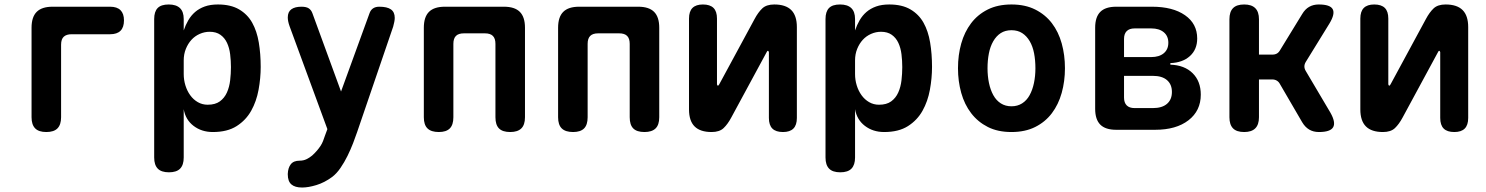

<svg xmlns="http://www.w3.org/2000/svg" viewBox="-20 -580 6640 858"><path d="M187 10Q153 10 137 -6.5Q121 -23 121 -56V-456Q121 -504 144 -527Q167 -550 215 -550H472Q503 -550 518.5 -534.5Q534 -519 534 -489Q534 -458 518.5 -442.5Q503 -427 472 -427H300Q277 -427 265 -416Q253 -405 253 -380V-56Q253 -23 237 -6.5Q221 10 187 10Z M734 -560Q767 -560 784 -544Q801 -528 801 -495V-444Q809 -468 821.5 -489.5Q834 -511 852 -526.5Q870 -542 895 -551Q920 -560 954 -560Q1011 -560 1048.5 -538Q1086 -516 1107 -478.5Q1128 -441 1136.5 -390Q1145 -339 1145 -281Q1145 -231 1135.5 -179Q1126 -127 1102.5 -85Q1079 -43 1037.5 -16.5Q996 10 931 10Q881 10 845 -17.5Q809 -45 801 -92V124Q801 157 785 173.5Q769 190 735 190Q701 190 685 173.5Q669 157 669 124V-495Q669 -528 684.5 -544Q700 -560 734 -560ZM917 -438Q894 -438 872.5 -428.5Q851 -419 835.5 -402Q820 -385 810.5 -361.5Q801 -338 801 -310V-249Q801 -223 808.5 -198.5Q816 -174 830 -154.5Q844 -135 864 -123.5Q884 -112 908 -112Q942 -112 962.5 -127Q983 -142 994 -166.5Q1005 -191 1008.5 -221Q1012 -251 1012 -280Q1012 -309 1008.5 -337.5Q1005 -366 994.5 -388.5Q984 -411 965 -424.5Q946 -438 917 -438Z M1433 24 1443 -3 1274 -463Q1270 -474 1268 -484Q1266 -494 1266 -502Q1266 -527 1282 -538.5Q1298 -550 1327 -550Q1349 -550 1360 -542.5Q1371 -535 1376 -521L1504 -171L1631 -520Q1636 -535 1647 -542.5Q1658 -550 1675 -550Q1710 -550 1727 -538Q1744 -526 1744 -500Q1744 -492 1742 -482Q1740 -472 1737 -461L1576 10Q1569 31 1558 59.5Q1547 88 1533 116.5Q1519 145 1501.5 170.5Q1484 196 1464 211Q1430 236 1394 247Q1358 258 1330 258Q1298 258 1282 244Q1266 230 1266 199V197Q1267 170 1279.5 154Q1292 138 1319 138Q1336 138 1349.5 131.5Q1363 125 1375 115Q1388 103 1396.5 93Q1405 83 1412 72.5Q1419 62 1423.5 50.5Q1428 39 1433 24Z M1941 10Q1907 10 1890.5 -6Q1874 -22 1874 -56V-456Q1874 -504 1897 -527Q1920 -550 1968 -550H2232Q2280 -550 2303 -527Q2326 -504 2326 -456V-56Q2326 -22 2309.5 -6Q2293 10 2260 10Q2226 10 2210 -6Q2194 -22 2194 -56V-384Q2194 -408 2182.5 -419.5Q2171 -431 2147 -431H2053Q2029 -431 2017.5 -419.5Q2006 -408 2006 -384V-56Q2006 -22 1990 -6Q1974 10 1941 10Z M2541 10Q2507 10 2490.5 -6Q2474 -22 2474 -56V-456Q2474 -504 2497 -527Q2520 -550 2568 -550H2832Q2880 -550 2903 -527Q2926 -504 2926 -456V-56Q2926 -22 2909.5 -6Q2893 10 2860 10Q2826 10 2810 -6Q2794 -22 2794 -56V-384Q2794 -408 2782.5 -419.5Q2771 -431 2747 -431H2653Q2629 -431 2617.5 -419.5Q2606 -408 2606 -384V-56Q2606 -22 2590 -6Q2574 10 2541 10Z M3059 -91V-497Q3059 -529 3074.5 -544.5Q3090 -560 3121 -560Q3153 -560 3168.5 -544.5Q3184 -529 3184 -497V-203Q3186 -197 3188 -197Q3190 -197 3191 -199L3194 -203L3352 -495Q3368 -525 3386.5 -542.5Q3405 -560 3440 -560Q3491 -560 3516 -535Q3541 -510 3541 -459V-53Q3541 -21 3525.5 -5.5Q3510 10 3479 10Q3447 10 3431.5 -5.5Q3416 -21 3416 -53V-347Q3414 -353 3412 -353Q3410 -353 3409 -352L3406 -347L3248 -55Q3232 -25 3213.5 -7.5Q3195 10 3160 10Q3109 10 3084 -15Q3059 -40 3059 -91Z M3734 -560Q3767 -560 3784 -544Q3801 -528 3801 -495V-444Q3809 -468 3821.5 -489.5Q3834 -511 3852 -526.5Q3870 -542 3895 -551Q3920 -560 3954 -560Q4011 -560 4048.5 -538Q4086 -516 4107 -478.5Q4128 -441 4136.5 -390Q4145 -339 4145 -281Q4145 -231 4135.5 -179Q4126 -127 4102.5 -85Q4079 -43 4037.5 -16.5Q3996 10 3931 10Q3881 10 3845 -17.5Q3809 -45 3801 -92V124Q3801 157 3785 173.5Q3769 190 3735 190Q3701 190 3685 173.5Q3669 157 3669 124V-495Q3669 -528 3684.5 -544Q3700 -560 3734 -560ZM3917 -438Q3894 -438 3872.5 -428.5Q3851 -419 3835.5 -402Q3820 -385 3810.5 -361.5Q3801 -338 3801 -310V-249Q3801 -223 3808.5 -198.5Q3816 -174 3830 -154.5Q3844 -135 3864 -123.5Q3884 -112 3908 -112Q3942 -112 3962.5 -127Q3983 -142 3994 -166.5Q4005 -191 4008.5 -221Q4012 -251 4012 -280Q4012 -309 4008.5 -337.5Q4005 -366 3994.5 -388.5Q3984 -411 3965 -424.5Q3946 -438 3917 -438Z M4500 10Q4439 10 4394.5 -12.5Q4350 -35 4320 -74Q4290 -113 4275.5 -165Q4261 -217 4261 -275Q4261 -334 4275.5 -385.5Q4290 -437 4319.5 -476Q4349 -515 4394 -537.5Q4439 -560 4500 -560Q4561 -560 4606 -537.5Q4651 -515 4680.5 -476.5Q4710 -438 4724.5 -386Q4739 -334 4739 -275Q4739 -217 4724.5 -165Q4710 -113 4680.5 -74Q4651 -35 4606 -12.5Q4561 10 4500 10ZM4500 -105Q4527 -105 4547.5 -118Q4568 -131 4581 -154.5Q4594 -178 4600.5 -209Q4607 -240 4607 -275Q4607 -311 4601 -342Q4595 -373 4581.5 -396Q4568 -419 4548 -432Q4528 -445 4500 -445Q4472 -445 4452 -432Q4432 -419 4418.5 -395.5Q4405 -372 4399 -341Q4393 -310 4393 -275Q4393 -240 4399.5 -209Q4406 -178 4419 -154.5Q4432 -131 4452.5 -118Q4473 -105 4500 -105Z M4968 0Q4920 0 4897 -23Q4874 -46 4874 -94V-456Q4874 -504 4897 -527Q4920 -550 4968 -550H5128Q5221 -550 5275.5 -512Q5330 -474 5330 -408Q5330 -359 5297.5 -329.5Q5265 -300 5210 -298V-291Q5273 -289 5309.5 -253Q5346 -217 5346 -157Q5346 -85 5291 -42.5Q5236 0 5142 0ZM5003 -241V-144Q5003 -121 5015 -109Q5027 -97 5050 -97H5132Q5173 -97 5195 -116Q5217 -135 5217 -169Q5217 -203 5195 -222Q5173 -241 5132 -241ZM5050 -453Q5027 -453 5015 -441Q5003 -429 5003 -406V-325H5125Q5160 -325 5180.5 -342Q5201 -359 5201 -389Q5201 -419 5180.5 -436Q5160 -453 5125 -453Z M5540 10Q5506 10 5490 -6.5Q5474 -23 5474 -56V-494Q5474 -527 5490 -543.5Q5506 -560 5540 -560Q5573 -560 5589.5 -543.5Q5606 -527 5606 -494V-336H5666Q5678 -336 5686.5 -341Q5695 -346 5701 -357L5799 -517Q5812 -539 5830.5 -549.5Q5849 -560 5873 -560Q5924 -560 5935.5 -539Q5947 -518 5921 -475L5815 -303Q5809 -293 5809 -283Q5809 -273 5815 -263L5925 -77Q5950 -33 5937.5 -11.5Q5925 10 5874 10Q5849 10 5830.5 -1Q5812 -12 5799 -34L5700 -204Q5695 -214 5686 -219.5Q5677 -225 5665 -225H5606V-56Q5606 -23 5589.5 -6.5Q5573 10 5540 10Z M6059 -91V-497Q6059 -529 6074.5 -544.5Q6090 -560 6121 -560Q6153 -560 6168.5 -544.5Q6184 -529 6184 -497V-203Q6186 -197 6188 -197Q6190 -197 6191 -199L6194 -203L6352 -495Q6368 -525 6386.5 -542.5Q6405 -560 6440 -560Q6491 -560 6516 -535Q6541 -510 6541 -459V-53Q6541 -21 6525.5 -5.5Q6510 10 6479 10Q6447 10 6431.5 -5.5Q6416 -21 6416 -53V-347Q6414 -353 6412 -353Q6410 -353 6409 -352L6406 -347L6248 -55Q6232 -25 6213.5 -7.5Q6195 10 6160 10Q6109 10 6084 -15Q6059 -40 6059 -91Z"/></svg>

Font: Maple Mono Normal NL
Style: Bold
Weight: 700
Monospace: yes
Designer: subframe7536
Version: Version 7.000